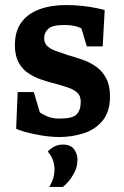

<svg xmlns="http://www.w3.org/2000/svg" viewBox="-20 -529 490 761"><path d="M217 14Q181 14 145 8Q109 2 82 -5.5Q55 -13 44 -19L50 -164H114L138 -83Q146 -78 165.5 -68.5Q185 -59 216 -59Q267 -59 283.5 -75.5Q300 -92 300 -126Q300 -149 286.5 -161.5Q273 -174 249.5 -182Q226 -190 200 -197Q172 -204 144 -213.5Q116 -223 92 -239Q68 -255 53.5 -282Q39 -309 39 -350Q39 -405 64.5 -440Q90 -475 136 -492Q182 -509 243 -509Q275 -509 306.5 -505.5Q338 -502 362 -497Q386 -492 395 -489L387 -345H324L303 -416Q291 -423 273.5 -426.5Q256 -430 236 -430Q187 -430 171 -414.5Q155 -399 155 -378Q155 -358 168 -346Q181 -334 203 -326.5Q225 -319 251 -310Q279 -302 308 -292Q337 -282 361.5 -264.5Q386 -247 401 -218.5Q416 -190 416 -147Q416 -86 386.5 -50.5Q357 -15 311 -0.5Q265 14 217 14ZM175 212Q196 178 196 143Q196 123 189.5 105Q183 87 169 72Q180 60 195 52Q210 44 229 44Q260 44 273.5 62.5Q287 81 287 103Q287 132 274.5 155.5Q262 179 248 194Q234 209 229 212Z"/></svg>

Font: Faustina
Style: Bold
Weight: 700
Designer: Alfonso Garcia
Foundry: http://www.omnibus-type.com
Version: Version 1.200